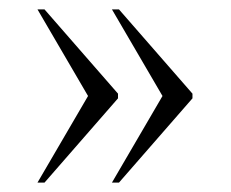

<svg xmlns="http://www.w3.org/2000/svg" viewBox="-20 -475 494 410"><path d="M219 -85 327 -270 219 -455H234L391 -275V-265L234 -85ZM60 -85 168 -270 60 -455H75L232 -275V-265L75 -85Z"/></svg>

Font: Noto Serif Display SemiCondensed Light
Style: Regular
Weight: 300
Width: 4
Designer: Monotype Design Team
Foundry: Monotype Imaging Inc.
Version: Version 2.009